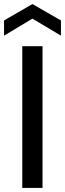

<svg xmlns="http://www.w3.org/2000/svg" viewBox="-38 -928 321 948"><path d="M72 0V-700H172V0ZM-18 -752V-827L122 -908L263 -827V-752L122 -836Z"/></svg>

Font: DM Sans 24pt Medium
Style: Regular
Weight: 500
Designer: Colophon Foundry, Jonny Pinhorn
Foundry: Colophon Foundry
Version: Version 4.004;gftools[0.9.30]